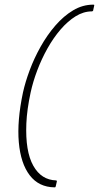

<svg xmlns="http://www.w3.org/2000/svg" viewBox="-20 -722 426 827"><path d="M220 81Q219 84 218 84.5Q217 85 215 85Q147 84 108 33Q69 -18 61 -109.5Q53 -201 79 -324Q89 -369 108 -420Q127 -471 155 -521Q183 -571 218.5 -612Q254 -653 295 -677.5Q336 -702 382 -702Q384 -702 385 -701.5Q386 -701 386 -699L381 -676Q380 -675 379 -674Q378 -673 376 -673Q340 -673 306 -652Q272 -631 241 -595Q210 -559 184.5 -513.5Q159 -468 140.5 -419Q122 -370 112 -324Q96 -250 93.5 -190Q91 -130 98.5 -84.5Q106 -39 123.5 -8Q141 23 165.5 38.5Q190 54 221 55Q223 55 224 56Q225 57 225 59Z"/></svg>

Font: Glory Thin Thin
Style: Italic
Weight: 250
Italic angle: -12°
Version: Version 1.011